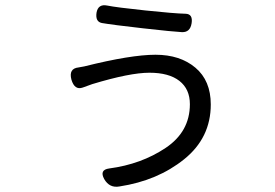

<svg xmlns="http://www.w3.org/2000/svg" viewBox="-20 -651 1040 726"><path d="M698 -257Q698 -314 658.5 -345Q619 -376 545 -376Q471 -376 329 -333L293 -320Q262 -309 250 -350Q239 -392 277 -396L299 -400Q475 -444 568 -444Q661 -444 719 -395Q777 -346 777 -256Q777 -130 676.5 -49Q576 32 432 54Q394 61 374 26Q355 -9 393 -14Q514 -30 606 -91.5Q698 -153 698 -257ZM345 -603Q351 -637 385.5 -630Q420 -623 529.5 -611.5Q639 -600 682 -599Q710 -598 704.5 -563Q699 -528 667.5 -529.5Q636 -531 520.5 -544Q405 -557 365 -564Q340 -569 345 -603Z"/></svg>

Font: Raw Maruko Gothic CJK TC
Style: Regular
Weight: 400
Version: Version 1.001